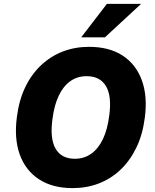

<svg xmlns="http://www.w3.org/2000/svg" viewBox="-20 -957 798 988"><path d="M354 11Q250 11 180.5 -34.5Q111 -80 81.5 -162.5Q52 -245 67 -356Q78 -442 110 -508.5Q142 -575 191.5 -621.5Q241 -668 303.5 -692Q366 -716 438 -716Q542 -716 611 -671Q680 -626 710 -543.5Q740 -461 725 -350Q714 -264 681.5 -197Q649 -130 600 -83.5Q551 -37 488.5 -13Q426 11 354 11ZM365 -140Q413 -140 449.5 -166Q486 -192 509.5 -241Q533 -290 542 -361Q556 -462 525.5 -513.5Q495 -565 426 -565Q378 -565 342 -539.5Q306 -514 282.5 -465Q259 -416 250 -345Q236 -244 266 -192Q296 -140 365 -140ZM398 -765 530 -937H706L520 -765Z"/></svg>

Font: Nunito Sans 10pt SemiCondensed Black
Style: Italic
Weight: 900
Width: 4
Italic angle: -9°
Designer: Vernon Adams
Foundry: Vernon Adams
Version: Version 3.101;gftools[0.9.27]